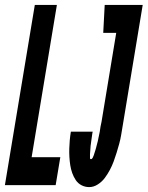

<svg xmlns="http://www.w3.org/2000/svg" viewBox="-49 -755 602 783"><path d="M315 8Q298 8 283.5 0.5Q269 -7 260 -20.5Q251 -34 245.5 -49.5Q240 -65 237.5 -81.5Q235 -98 234 -115Q233 -132 233.5 -149Q234 -166 235.5 -183Q237 -200 240 -218H329Q328 -214 327.5 -210.5Q327 -207 326.5 -203.5Q326 -200 325.5 -196.5Q325 -193 324.5 -189.5Q324 -186 323.5 -182.5Q323 -179 322.5 -175Q322 -171 321.5 -167.5Q321 -164 320.5 -160.5Q320 -157 320 -153.5Q320 -150 319.5 -146.5Q319 -143 319 -139.5Q319 -136 318.5 -132.5Q318 -129 318 -125.5Q318 -122 318 -118.5Q318 -115 318 -110.5Q318 -106 322 -106Q326 -106 329 -111.5Q332 -117 333.5 -122Q335 -127 336.5 -131.5Q338 -136 339.5 -141Q341 -146 342.5 -151Q344 -156 345 -161Q346 -166 347.5 -170.5Q349 -175 350 -180Q351 -185 352 -190Q353 -195 354 -199.5Q355 -204 356 -209Q357 -214 358 -219Q359 -224 359.5 -229Q360 -234 361 -239Q362 -244 363 -248.5Q364 -253 365 -258L425 -621H372L378 -735H533L451 -240Q448 -222 445 -204Q442 -186 437 -168Q432 -150 426.5 -132Q421 -114 414.5 -96.5Q408 -79 399 -62Q390 -45 378.5 -29.5Q367 -14 350 -3Q333 8 315 8ZM-29 0 93 -735H183L80 -114H197L178 0Z"/></svg>

Font: Iosevka SS04 Heavy
Style: Italic
Weight: 900
Italic angle: -9°
Monospace: yes
Designer: Belleve Invis
Foundry: Belleve Invis
Version: Version 19.0.0; ttfautohint (v1.8.4)